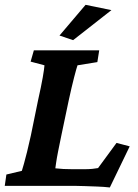

<svg xmlns="http://www.w3.org/2000/svg" viewBox="-26 -786 584 812"><path d="M438.5 6.8Q413.1 3.9 384.8 2.9Q356.4 2 331.5 1Q306.6 0 290 0H-5.9L1 -47.9L66.4 -63.5Q69.3 -73.2 75.2 -93.3Q81.1 -113.3 88.4 -143.6Q95.7 -173.8 104.5 -212.9L134.8 -361.3Q148.4 -421.9 154.8 -458.5Q161.1 -495.1 162.1 -509.8L103.5 -525.4L117.2 -573.2H393.6L385.7 -523.4L301.8 -509.8Q297.9 -499 287.6 -459.5Q277.3 -419.9 264.6 -361.3L233.4 -212.9Q225.6 -174.8 219.7 -145.5Q213.9 -116.2 211.4 -98.1Q209 -80.1 208 -74.2Q224.6 -72.3 241.7 -71.3Q258.8 -70.3 284.2 -70.3H322.3Q350.6 -70.3 364.3 -71.8Q377.9 -73.2 388.7 -75.2L466.8 -181.6L522.5 -167ZM283.2 -616.2 225.6 -635.7 335.9 -765.6 445.3 -743.2Z"/></svg>

Font: Crimson Pro
Style: Bold Italic
Weight: 700
Italic angle: -12°
Designer: Jacques Le Bailly
Foundry: Baron von Fonthausen
Version: Version 1.003